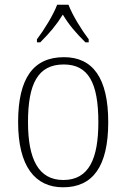

<svg xmlns="http://www.w3.org/2000/svg" viewBox="-20 -786 537 816"><path d="M137 -619V-606H151C193 -648 219 -679 247 -724C274 -679 301 -648 343 -606H357V-619C328 -657 288 -721 271 -766H223C206 -721 166 -657 137 -619ZM248 10C374 10 440 -78 440 -267C440 -455 374 -543 252 -543C122 -543 57 -454 57 -267C57 -79 129 10 248 10ZM249 -21C144 -21 99 -109 99 -267C99 -430 141 -512 251 -512C356 -512 398 -433 398 -267C398 -113 359 -21 249 -21Z"/></svg>

Font: Noto Serif Bengali SemiCondensed ExtraLight
Style: Regular
Weight: 200
Width: 4
Designer: Juan Bruce, Universal Thirst, Indian Type Foundry and the Monotype Design Team.
Foundry: Monotype Imaging Inc.
Version: Version 2.003